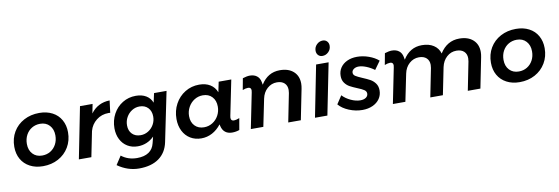

<svg xmlns="http://www.w3.org/2000/svg" viewBox="-64 -1266 5719 1966"><g transform="rotate(-10 2795.0 -283.0)"><path d="M601 -294Q601 -207 560.5 -139Q520 -71 449.5 -33Q379 5 290 5Q213 5 154.5 -26Q96 -57 64.5 -112.5Q33 -168 33 -241Q33 -328 73 -395.5Q113 -463 184 -501Q255 -539 344 -539Q421 -539 479.5 -508.5Q538 -478 569.5 -422Q601 -366 601 -294ZM165 -248Q165 -183 202 -143.5Q239 -104 300 -104Q348 -104 386 -127Q424 -150 446 -191Q468 -232 468 -284Q468 -348 431.5 -388Q395 -428 334 -428Q286 -428 247.5 -405Q209 -382 187 -341Q165 -300 165 -248Z M1077 -540 1061 -414 1044 -415Q971 -415 917 -372.5Q863 -330 845 -263L792 0H662L768 -535H899L880 -439Q916 -488 966 -513.5Q1016 -539 1077 -540Z M1032 125 1090 36Q1159 90 1252 90Q1328 90 1374 59Q1420 28 1434 -31L1451 -98Q1416 -63 1373 -45Q1330 -27 1281 -27Q1221 -27 1174.5 -55Q1128 -83 1102 -134Q1076 -185 1076 -250Q1076 -331 1112 -397.5Q1148 -464 1210 -502Q1272 -540 1348 -540Q1411 -540 1454.5 -514Q1498 -488 1517 -439L1538 -535H1668L1562 -20Q1540 86 1461.5 142.5Q1383 199 1255 199Q1137 199 1032 125ZM1488 -300Q1488 -357 1455 -391.5Q1422 -426 1367 -426Q1324 -426 1287.5 -403Q1251 -380 1229.5 -341.5Q1208 -303 1208 -257Q1208 -201 1241 -167.5Q1274 -134 1329 -134Q1372 -134 1408.5 -156.5Q1445 -179 1466.5 -217Q1488 -255 1488 -300Z M1718 -233Q1718 -319 1756 -389Q1794 -459 1860 -499.5Q1926 -540 2007 -540Q2074 -540 2120.5 -511.5Q2167 -483 2188 -429L2210 -535H2341L2267 -171Q2264 -159 2264 -150Q2264 -117 2296 -117Q2317 -117 2353 -131L2332 -11Q2296 2 2257 2Q2213 2 2185 -20Q2157 -42 2147 -85L2143 -103Q2102 -50 2049 -22Q1996 6 1936 6Q1872 6 1822.5 -24Q1773 -54 1745.5 -108.5Q1718 -163 1718 -233ZM2157 -286Q2157 -349 2121 -387.5Q2085 -426 2025 -426Q1977 -426 1937 -401Q1897 -376 1873.5 -333Q1850 -290 1850 -240Q1850 -177 1886.5 -139Q1923 -101 1983 -101Q2031 -101 2071 -126Q2111 -151 2134 -193.5Q2157 -236 2157 -286Z M2524 -367Q2527 -379 2527 -389Q2527 -421 2495 -421Q2471 -421 2438 -408L2460 -527Q2504 -541 2534 -541Q2578 -541 2607 -519Q2636 -497 2644 -454L2649 -426Q2720 -542 2846 -542Q2936 -542 2987.5 -495.5Q3039 -449 3039 -370Q3039 -344 3033 -315L2970 0H2839L2898 -296Q2901 -313 2901 -328Q2901 -373 2873 -399Q2845 -425 2795 -425Q2738 -425 2694.5 -386Q2651 -347 2638 -283L2580 0H2450Z M3393 -701Q3393 -663 3366 -636.5Q3339 -610 3303 -610Q3276 -610 3259 -628Q3242 -646 3242 -674Q3242 -712 3269 -738.5Q3296 -765 3332 -765Q3359 -765 3376 -747Q3393 -729 3393 -701ZM3353 -535 3246 0H3117L3223 -535Z M3366 -95 3422 -180Q3456 -143 3508 -119Q3560 -95 3606 -95Q3643 -95 3665 -110.5Q3687 -126 3687 -152Q3687 -175 3665 -190Q3643 -205 3597 -223Q3551 -242 3521.5 -258Q3492 -274 3471 -303Q3450 -332 3450 -375Q3450 -424 3475 -461Q3500 -498 3545 -519Q3590 -540 3649 -540Q3709 -540 3769.5 -518.5Q3830 -497 3871 -461L3809 -375Q3770 -404 3726 -421.5Q3682 -439 3648 -439Q3617 -439 3596.5 -424Q3576 -409 3576 -387Q3576 -365 3597 -351.5Q3618 -338 3665 -318Q3713 -298 3743 -281.5Q3773 -265 3795 -235.5Q3817 -206 3817 -162Q3817 -113 3791 -75Q3765 -37 3718 -15.5Q3671 6 3611 6Q3540 6 3472 -22Q3404 -50 3366 -95Z M4906 -369Q4906 -344 4900 -315L4837 0H4706L4765 -296Q4768 -313 4768 -328Q4768 -373 4740 -399Q4712 -425 4662 -425Q4604 -425 4561 -386Q4518 -347 4504 -283L4447 0H4316L4375 -296Q4378 -313 4378 -328Q4378 -373 4350 -399Q4322 -425 4272 -425Q4215 -425 4171.5 -386Q4128 -347 4115 -283L4057 0H3927L4001 -367Q4004 -379 4004 -389Q4004 -421 3972 -421Q3948 -421 3915 -408L3937 -527Q3981 -541 4011 -541Q4055 -541 4084 -519Q4113 -497 4121 -454L4126 -426Q4197 -542 4323 -542Q4396 -542 4444.5 -510.5Q4493 -479 4509 -423Q4584 -542 4712 -542Q4802 -542 4854 -495.5Q4906 -449 4906 -369Z M5557 -294Q5557 -207 5516.5 -139Q5476 -71 5405.5 -33Q5335 5 5246 5Q5169 5 5110.5 -26Q5052 -57 5020.5 -112.5Q4989 -168 4989 -241Q4989 -328 5029 -395.5Q5069 -463 5140 -501Q5211 -539 5300 -539Q5377 -539 5435.5 -508.5Q5494 -478 5525.5 -422Q5557 -366 5557 -294ZM5121 -248Q5121 -183 5158 -143.5Q5195 -104 5256 -104Q5304 -104 5342 -127Q5380 -150 5402 -191Q5424 -232 5424 -284Q5424 -348 5387.5 -388Q5351 -428 5290 -428Q5242 -428 5203.5 -405Q5165 -382 5143 -341Q5121 -300 5121 -248Z"/></g></svg>

Font: TypoPRO Montserrat Alternates
Style: Italic
Weight: 500
Italic angle: -11.3°
Designer: Julieta Ulanovsky
Foundry: Julieta Ulanovsky
Version: Version 6.001